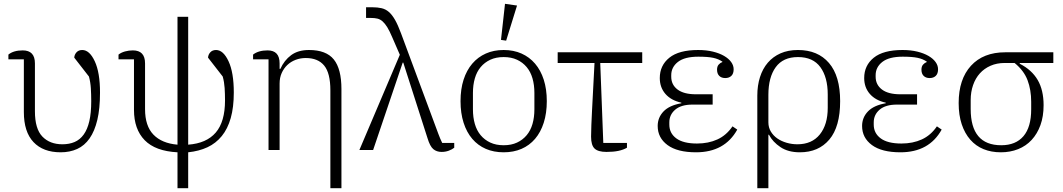

<svg xmlns="http://www.w3.org/2000/svg" viewBox="-20 -786 5569 1006"><path d="M24 -500Q51 -522 99 -522Q163 -522 163 -454V-203Q163 -111 202 -70.5Q241 -30 307 -30Q343 -30 371 -42Q399 -54 418.5 -81Q438 -108 448 -151Q458 -194 458 -256Q458 -291 456 -323.5Q454 -356 446 -385L369 -484Q370 -500 381 -512Q392 -524 411 -524Q449 -524 476.5 -465Q504 -406 504 -301Q504 -217 490 -158Q476 -99 449.5 -61Q423 -23 384.5 -5.5Q346 12 298 12Q206 12 155.5 -41.5Q105 -95 105 -199V-475H24Z M910 12Q794 6 738 -51.5Q682 -109 682 -210V-475H601V-500Q615 -511 635 -516.5Q655 -522 676 -522Q740 -522 740 -454V-214Q740 -126 784 -80.5Q828 -35 910 -28V-698H966V-28Q1062 -35 1110.5 -91.5Q1159 -148 1159 -260Q1159 -294 1157 -325Q1155 -356 1147 -385L1070 -484Q1071 -500 1082 -512Q1093 -524 1112 -524Q1150 -524 1177.5 -465Q1205 -406 1205 -301Q1205 -224 1189 -167.5Q1173 -111 1142 -73Q1111 -35 1067 -14.5Q1023 6 966 12V200H910Z M1387 -475H1306V-500Q1334 -522 1382 -522Q1445 -522 1445 -454V-425H1449Q1469 -470 1505.5 -497Q1542 -524 1599 -524Q1689 -524 1729 -474.5Q1769 -425 1769 -319V200H1711V-313Q1711 -403 1678.5 -442.5Q1646 -482 1582 -482Q1554 -482 1529 -472.5Q1504 -463 1485.5 -445.5Q1467 -428 1456 -403.5Q1445 -379 1445 -348V0H1387Z M2075 -499 2035 -591Q2021 -624 2009 -643.5Q1997 -663 1984.5 -674Q1972 -685 1957.5 -688.5Q1943 -692 1923 -692H1898V-748H1930Q1958 -748 1979.5 -743Q2001 -738 2018 -723Q2035 -708 2050 -681.5Q2065 -655 2081 -612L2277 -84Q2281 -73 2286.5 -60Q2292 -47 2297 -37H2360V-12Q2349 -3 2331.5 3.5Q2314 10 2294 10Q2268 10 2250.5 -4.5Q2233 -19 2220 -62L2093 -458H2090L1935 0H1863Z M2619 -25Q2659 -25 2689 -39Q2719 -53 2739.5 -77.5Q2760 -102 2770 -136.5Q2780 -171 2780 -213V-299Q2780 -341 2770 -375.5Q2760 -410 2739.5 -434.5Q2719 -459 2689 -473Q2659 -487 2619 -487Q2579 -487 2549 -473Q2519 -459 2498.5 -434.5Q2478 -410 2468 -375.5Q2458 -341 2458 -299V-213Q2458 -171 2468 -136.5Q2478 -102 2498.5 -77.5Q2519 -53 2549 -39Q2579 -25 2619 -25ZM2619 12Q2567 12 2525.5 -6Q2484 -24 2454.5 -58.5Q2425 -93 2409 -143Q2393 -193 2393 -256Q2393 -319 2409 -368.5Q2425 -418 2454.5 -452.5Q2484 -487 2525.5 -505.5Q2567 -524 2619 -524Q2671 -524 2712.5 -505.5Q2754 -487 2783.5 -452.5Q2813 -418 2829 -368.5Q2845 -319 2845 -256Q2845 -193 2829 -143Q2813 -93 2783.5 -58.5Q2754 -24 2712.5 -6Q2671 12 2619 12ZM2605 -577 2626 -766 2689 -757 2632 -573Z M3265 -12Q3246 -1 3220 4.5Q3194 10 3158 10Q3114 10 3095.5 -7.5Q3077 -25 3077 -70Q3077 -93 3078.5 -131.5Q3080 -170 3082 -207L3095 -456H2902V-512H3345V-456H3125L3141 -37H3265Z M3627 12Q3529 12 3477.5 -26Q3426 -64 3426 -126Q3426 -170 3456.5 -202Q3487 -234 3550 -245V-248Q3496 -260 3466.5 -294Q3437 -328 3437 -377Q3437 -443 3487 -483.5Q3537 -524 3638 -524Q3681 -524 3715.5 -515.5Q3750 -507 3774 -493Q3798 -479 3811 -461Q3824 -443 3824 -423Q3824 -400 3812 -388.5Q3800 -377 3780 -377Q3760 -377 3748.5 -388.5Q3737 -400 3737 -421Q3737 -438 3745.5 -447.5Q3754 -457 3765 -461V-463Q3745 -477 3717 -483Q3689 -489 3639 -489Q3567 -489 3532 -461.5Q3497 -434 3497 -392V-384Q3497 -342 3530 -317Q3563 -292 3626 -292H3714V-238H3609Q3549 -238 3518 -211.5Q3487 -185 3487 -145V-133Q3487 -88 3523.5 -61Q3560 -34 3632 -34Q3692 -34 3739 -55.5Q3786 -77 3818 -124L3843 -107Q3777 12 3627 12Z M3948 -285Q3948 -338 3962 -382Q3976 -426 4003 -457.5Q4030 -489 4069.5 -506.5Q4109 -524 4161 -524Q4265 -524 4323.5 -456Q4382 -388 4382 -256Q4382 -122 4325.5 -55Q4269 12 4171 12Q4110 12 4069.5 -15Q4029 -42 4009 -80H4006V200H3948ZM4158 -30Q4234 -30 4275.5 -81.5Q4317 -133 4317 -221V-291Q4317 -381 4278.5 -434Q4240 -487 4161 -487Q4083 -487 4044.5 -434Q4006 -381 4006 -289V-145Q4006 -118 4019 -96.5Q4032 -75 4053 -60.5Q4074 -46 4101.5 -38Q4129 -30 4158 -30Z M4698 12Q4600 12 4548.5 -26Q4497 -64 4497 -126Q4497 -170 4527.5 -202Q4558 -234 4621 -245V-248Q4567 -260 4537.5 -294Q4508 -328 4508 -377Q4508 -443 4558 -483.5Q4608 -524 4709 -524Q4752 -524 4786.5 -515.5Q4821 -507 4845 -493Q4869 -479 4882 -461Q4895 -443 4895 -423Q4895 -400 4883 -388.5Q4871 -377 4851 -377Q4831 -377 4819.5 -388.5Q4808 -400 4808 -421Q4808 -438 4816.5 -447.5Q4825 -457 4836 -461V-463Q4816 -477 4788 -483Q4760 -489 4710 -489Q4638 -489 4603 -461.5Q4568 -434 4568 -392V-384Q4568 -342 4601 -317Q4634 -292 4697 -292H4785V-238H4680Q4620 -238 4589 -211.5Q4558 -185 4558 -145V-133Q4558 -88 4594.5 -61Q4631 -34 4703 -34Q4763 -34 4810 -55.5Q4857 -77 4889 -124L4914 -107Q4848 12 4698 12Z M5323 -456V-452Q5386 -420 5417 -367Q5448 -314 5448 -235Q5448 -176 5431.5 -130.5Q5415 -85 5385.5 -53Q5356 -21 5314.5 -4.5Q5273 12 5224 12Q5174 12 5133.5 -4.5Q5093 -21 5064 -54Q5035 -87 5019 -135Q5003 -183 5003 -246Q5003 -371 5067.5 -441.5Q5132 -512 5247 -512H5499V-456ZM5226 -25Q5302 -25 5342.5 -72.5Q5383 -120 5383 -213V-253Q5383 -315 5364 -365.5Q5345 -416 5296 -456H5244Q5203 -456 5170 -441.5Q5137 -427 5114 -401.5Q5091 -376 5078.5 -340Q5066 -304 5066 -262V-215Q5066 -25 5226 -25Z"/></svg>

Font: IBM Plex Serif Light
Style: Regular
Weight: 300
Designer: Mike Abbink, Paul van der Laan, Pieter van Rosmalen
Foundry: Bold Monday
Version: Version 3.001